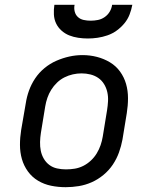

<svg xmlns="http://www.w3.org/2000/svg" viewBox="-20 -770 640 798"><path d="M253 8Q222 8 192.5 2Q163 -4 138 -19Q113 -34 96 -57.5Q79 -81 71 -109Q63 -137 63 -168Q63 -199 68 -230L87 -340Q91 -367 100.5 -393.5Q110 -420 126 -444Q142 -468 165 -487Q188 -506 214.5 -517.5Q241 -529 268 -535Q295 -541 323 -541Q354 -541 383 -533.5Q412 -526 437 -511Q462 -496 479 -472.5Q496 -449 504 -421Q512 -393 512 -362Q512 -331 507 -300L489 -190Q484 -163 474.5 -136.5Q465 -110 449 -86Q433 -62 410 -43Q387 -24 361 -12.5Q335 -1 307.5 3.5Q280 8 253 8ZM254 -66Q273 -66 291 -69Q309 -72 326 -80.5Q343 -89 357.5 -102.5Q372 -116 382 -132.5Q392 -149 398 -166.5Q404 -184 407 -202L425 -312Q428 -331 429 -350Q430 -369 426 -387Q422 -405 412.5 -420.5Q403 -436 388.5 -446Q374 -456 356 -460.5Q338 -465 319 -465Q301 -465 283 -461Q265 -457 248 -448.5Q231 -440 217 -426.5Q203 -413 193 -397Q183 -381 177 -363.5Q171 -346 168 -328L150 -218Q147 -199 146.5 -180Q146 -161 149.5 -143.5Q153 -126 162 -110.5Q171 -95 185 -84.5Q199 -74 217 -70Q235 -66 254 -66ZM345 -610Q325 -610 305 -613Q285 -616 267.5 -623Q250 -630 235.5 -643Q221 -656 213 -673Q205 -690 204 -710Q203 -730 206 -750H290Q287 -736 290.5 -722Q294 -708 304 -699Q314 -690 328 -687Q342 -684 357 -684Q372 -684 387 -687Q402 -690 415 -699Q428 -708 436 -721.5Q444 -735 446 -750H530Q526 -729 518.5 -709.5Q511 -690 497 -673Q483 -656 465 -643Q447 -630 426.5 -623Q406 -616 385.5 -613Q365 -610 345 -610Z"/></svg>

Font: Iosevka Curly Slab Extended
Style: Italic
Weight: 400
Width: 7
Italic angle: -9°
Monospace: yes
Designer: Belleve Invis
Foundry: Belleve Invis
Version: Version 11.1.0; ttfautohint (v1.8.3)